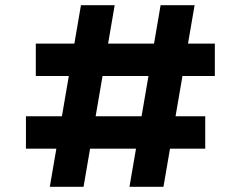

<svg xmlns="http://www.w3.org/2000/svg" viewBox="-20 -720 921 740"><path d="M479 0 599 -700H730L610 0ZM80 -147V-272H771V-147ZM172 0 292 -700H422L302 0ZM118 -427V-552H808V-427Z"/></svg>

Font: Lexend Mega SemiBold
Style: Regular
Weight: 600
Designer: Bonnie Shaver-Troup, Thomas Jockin
Foundry: Lexend
Version: Version 1.007